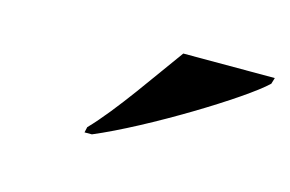

<svg xmlns="http://www.w3.org/2000/svg" viewBox="-39 -837 456 302"><g transform="rotate(15 189.5 -686.0)"><path d="M114 -615 112 -606H124C205 -640 344 -725 376 -756L379 -766H230C199 -724 151 -653 114 -615Z"/></g></svg>

Font: Noto Serif Display ExtraBold
Style: Italic
Weight: 800
Italic angle: -12°
Designer: Monotype Design Team
Foundry: Monotype Imaging Inc.
Version: Version 2.009